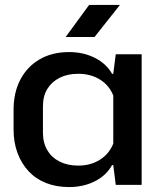

<svg xmlns="http://www.w3.org/2000/svg" viewBox="-20 -749 647 778"><path d="M260 9Q208 9 166.5 -7.5Q125 -24 96 -55Q67 -86 51 -129Q35 -172 35 -224V-304Q35 -374 62.5 -426.5Q90 -479 140.5 -508.5Q191 -538 260 -538Q318 -538 364.5 -514.5Q411 -491 434 -450H439L449 -529H554V0H449L439 -80H434Q411 -38 364.5 -14.5Q318 9 260 9ZM297 -78Q347 -78 384.5 -101.5Q422 -125 439 -167V-362Q422 -404 384.5 -427Q347 -450 297 -450Q254 -450 222 -434Q190 -418 172 -389Q154 -360 154 -318V-211Q154 -170 172 -140Q190 -110 222 -94Q254 -78 297 -78ZM246 -599 341 -729H466L363 -599Z"/></svg>

Font: Hubot Sans Medium
Style: Regular
Weight: 500
Designer: Deni Anggara
Foundry: GitHub, Inc., Subsidiary of Microsoft Corporation
Version: Version 2.000